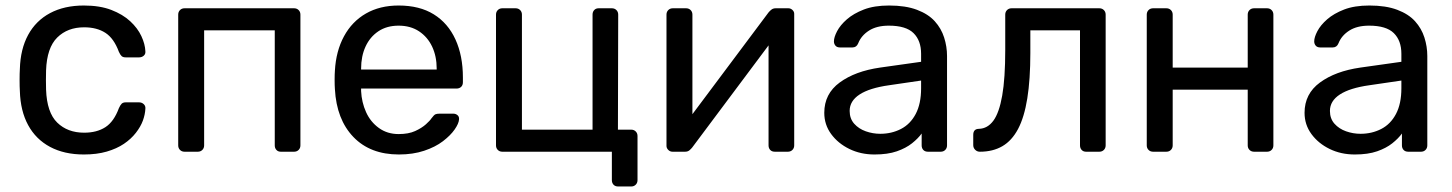

<svg xmlns="http://www.w3.org/2000/svg" viewBox="-20 -550 5264 696"><path d="M284 10Q213 10 161.5 -17.5Q110 -45 82 -96.5Q54 -148 52 -220Q51 -235 51 -260Q51 -285 52 -300Q54 -372 82 -423.5Q110 -475 161.5 -502.5Q213 -530 284 -530Q342 -530 383.5 -514Q425 -498 452 -473Q479 -448 492.5 -419Q506 -390 507 -364Q508 -354 501 -348Q494 -342 484 -342H436Q426 -342 421 -346.5Q416 -351 411 -362Q393 -411 362 -431Q331 -451 285 -451Q225 -451 187.5 -414Q150 -377 147 -295Q146 -259 147 -225Q150 -142 187.5 -105.5Q225 -69 285 -69Q331 -69 362 -89Q393 -109 411 -158Q416 -169 421 -174Q426 -179 436 -179H484Q494 -179 501 -172.5Q508 -166 507 -156Q506 -135 498 -113Q490 -91 472.5 -68.5Q455 -46 429 -28.5Q403 -11 367 -0.5Q331 10 284 10Z M649 0Q639 0 632.5 -6.5Q626 -13 626 -23V-497Q626 -507 632.5 -513.5Q639 -520 649 -520H1046Q1056 -520 1062.5 -513.5Q1069 -507 1069 -497V-23Q1069 -13 1062.5 -6.5Q1056 0 1046 0H998Q988 0 982 -6.5Q976 -13 976 -23V-440H720V-23Q720 -13 713.5 -6.5Q707 0 697 0Z M1426 10Q1322 10 1261 -53.5Q1200 -117 1194 -227Q1193 -240 1193 -260.5Q1193 -281 1194 -294Q1198 -365 1227 -418.5Q1256 -472 1306.5 -501Q1357 -530 1425 -530Q1501 -530 1552.5 -498Q1604 -466 1631 -407Q1658 -348 1658 -269V-252Q1658 -241 1651.5 -235Q1645 -229 1635 -229H1289Q1289 -228 1289 -225Q1289 -222 1289 -220Q1291 -179 1307 -143.5Q1323 -108 1353.5 -86Q1384 -64 1425 -64Q1461 -64 1485 -75Q1509 -86 1524 -99.5Q1539 -113 1544 -121Q1553 -133 1558 -135.5Q1563 -138 1574 -138H1623Q1632 -138 1638.5 -132.5Q1645 -127 1644 -117Q1643 -102 1628 -80.5Q1613 -59 1585.5 -38Q1558 -17 1517.5 -3.5Q1477 10 1426 10ZM1289 -298H1563V-301Q1563 -346 1546.5 -381Q1530 -416 1499 -436.5Q1468 -457 1425 -457Q1382 -457 1351.5 -436.5Q1321 -416 1305 -381Q1289 -346 1289 -301Z M2221 126Q2210 126 2204 119.5Q2198 113 2198 103V0H1801Q1791 0 1784.5 -6.5Q1778 -13 1778 -23V-497Q1778 -507 1784.5 -513.5Q1791 -520 1801 -520H1849Q1859 -520 1865.5 -513.5Q1872 -507 1872 -497V-80H2128V-497Q2128 -507 2134 -513.5Q2140 -520 2150 -520H2198Q2208 -520 2214.5 -513.5Q2221 -507 2221 -497L2220 -80H2268Q2278 -80 2284.5 -73.5Q2291 -67 2291 -57V103Q2291 113 2284.5 119.5Q2278 126 2268 126Z M2418 0Q2409 0 2402.5 -6.5Q2396 -13 2396 -21V-497Q2396 -507 2402.5 -513.5Q2409 -520 2419 -520H2467Q2477 -520 2483.5 -513.5Q2490 -507 2490 -497V-73L2463 -100L2766 -505Q2771 -511 2777 -515.5Q2783 -520 2792 -520H2838Q2846 -520 2852.5 -514Q2859 -508 2859 -500V-23Q2859 -13 2852.5 -6.5Q2846 0 2836 0H2789Q2778 0 2772 -6.5Q2766 -13 2766 -23V-422L2794 -423L2489 -15Q2485 -10 2479 -5Q2473 0 2463 0Z M3150 10Q3100 10 3059 -10Q3018 -30 2993 -64Q2968 -98 2968 -141Q2968 -210 3024 -251Q3080 -292 3170 -305L3319 -326V-355Q3319 -403 3291.5 -430Q3264 -457 3202 -457Q3158 -457 3130 -439Q3102 -421 3091 -393Q3085 -378 3070 -378H3025Q3014 -378 3008.5 -384.5Q3003 -391 3003 -400Q3003 -415 3014.5 -437Q3026 -459 3050 -480Q3074 -501 3111.5 -515.5Q3149 -530 3203 -530Q3263 -530 3304 -514.5Q3345 -499 3368.5 -473Q3392 -447 3402.5 -414Q3413 -381 3413 -347V-23Q3413 -13 3406.5 -6.5Q3400 0 3390 0H3344Q3333 0 3327 -6.5Q3321 -13 3321 -23V-66Q3308 -48 3286 -30.5Q3264 -13 3231 -1.5Q3198 10 3150 10ZM3171 -65Q3212 -65 3246 -82.5Q3280 -100 3299.5 -137Q3319 -174 3319 -230V-258L3203 -241Q3132 -231 3096 -207.5Q3060 -184 3060 -148Q3060 -120 3076.5 -101.5Q3093 -83 3118.5 -74Q3144 -65 3171 -65Z M3532 0Q3522 0 3515 -7Q3508 -14 3508 -24V-61Q3508 -83 3529 -83Q3560 -84 3581 -112.5Q3602 -141 3613 -203.5Q3624 -266 3624 -369V-497Q3624 -507 3630.5 -513.5Q3637 -520 3647 -520H3965Q3975 -520 3981.5 -513.5Q3988 -507 3988 -497V-23Q3988 -13 3981.5 -6.5Q3975 0 3965 0H3917Q3907 0 3901 -6.5Q3895 -13 3895 -23V-440H3715V-358Q3715 -262 3704 -193.5Q3693 -125 3670.5 -82.5Q3648 -40 3613.5 -20Q3579 0 3532 0Z M4160 0Q4150 0 4143.5 -6.5Q4137 -13 4137 -23V-497Q4137 -507 4143.5 -513.5Q4150 -520 4160 -520H4208Q4218 -520 4224.5 -513.5Q4231 -507 4231 -497V-305H4503V-497Q4503 -507 4509.5 -513.5Q4516 -520 4526 -520H4573Q4583 -520 4589.5 -513.5Q4596 -507 4596 -497V-23Q4596 -13 4589.5 -6.5Q4583 0 4573 0H4526Q4516 0 4509.5 -6.5Q4503 -13 4503 -23V-225H4231V-23Q4231 -13 4224.5 -6.5Q4218 0 4208 0Z M4891 10Q4841 10 4800 -10Q4759 -30 4734 -64Q4709 -98 4709 -141Q4709 -210 4765 -251Q4821 -292 4911 -305L5060 -326V-355Q5060 -403 5032.5 -430Q5005 -457 4943 -457Q4899 -457 4871 -439Q4843 -421 4832 -393Q4826 -378 4811 -378H4766Q4755 -378 4749.5 -384.5Q4744 -391 4744 -400Q4744 -415 4755.5 -437Q4767 -459 4791 -480Q4815 -501 4852.5 -515.5Q4890 -530 4944 -530Q5004 -530 5045 -514.5Q5086 -499 5109.5 -473Q5133 -447 5143.5 -414Q5154 -381 5154 -347V-23Q5154 -13 5147.5 -6.5Q5141 0 5131 0H5085Q5074 0 5068 -6.5Q5062 -13 5062 -23V-66Q5049 -48 5027 -30.5Q5005 -13 4972 -1.5Q4939 10 4891 10ZM4912 -65Q4953 -65 4987 -82.5Q5021 -100 5040.5 -137Q5060 -174 5060 -230V-258L4944 -241Q4873 -231 4837 -207.5Q4801 -184 4801 -148Q4801 -120 4817.5 -101.5Q4834 -83 4859.5 -74Q4885 -65 4912 -65Z"/></svg>

Font: RubikRegular
Style: Regular
Weight: 400
Designer: Hubert and Fischer
Foundry: Hubert and Fischer
Version: Version 2.300;gftools[0.9.30]